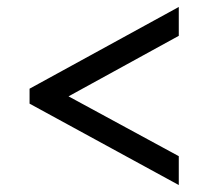

<svg xmlns="http://www.w3.org/2000/svg" viewBox="-20 -603 599 552"><path d="M494 -71 65 -305V-348L494 -583V-500L177 -326L494 -154Z"/></svg>

Font: Noto Serif Telugu ExtraBold
Style: Regular
Weight: 800
Designer: Jelle Bosma - Monotype Design Team
Foundry: Monotype Imaging Inc.
Version: Version 2.005; ttfautohint (v1.8.4.7-5d5b)